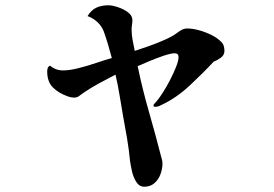

<svg xmlns="http://www.w3.org/2000/svg" viewBox="-20 -617 1040 728"><path d="M831 -424Q831 -408 817 -398Q803 -388 790 -383Q749 -339 698.5 -292Q648 -245 592 -219Q580 -212 568 -212Q562 -212 562 -218Q562 -220 566.5 -225Q571 -230 572 -231Q582 -242 596.5 -264.5Q611 -287 624.5 -313Q638 -339 647.5 -363Q657 -387 657 -401Q657 -415 642 -415Q628 -415 600 -405.5Q572 -396 544.5 -384.5Q517 -373 502 -366Q520 -279 544.5 -194Q569 -109 591 -23Q593 -16 594.5 -10Q596 -4 596 3Q596 23 588.5 43.5Q581 64 565.5 77.5Q550 91 527 91Q508 91 496.5 72.5Q485 54 480 30.5Q475 7 473 -7Q469 -49 462 -91Q455 -133 447 -175Q440 -215 433.5 -255Q427 -295 418 -334Q387 -318 355.5 -301Q324 -284 295 -264Q288 -259 280 -253Q272 -247 262 -247Q249 -247 236 -252Q202 -264 180.5 -285.5Q159 -307 159 -346Q159 -353 161 -359Q163 -365 170 -368Q191 -350 219 -350Q244 -350 277.5 -358.5Q311 -367 345 -378.5Q379 -390 404 -397Q397 -423 389.5 -448.5Q382 -474 373 -499Q365 -519 348.5 -534Q332 -549 312 -556Q326 -579 345.5 -588Q365 -597 391 -597Q405 -597 426.5 -590Q448 -583 465 -570.5Q482 -558 482 -541Q482 -533 480.5 -523.5Q479 -514 479 -505Q479 -484 483 -464Q487 -444 491 -424Q513 -431 544 -442Q575 -453 604.5 -466Q634 -479 651 -492Q660 -499 669.5 -504Q679 -509 690 -509Q710 -509 734 -502.5Q758 -496 780.5 -485Q803 -474 817 -460Q825 -453 828 -444Q831 -435 831 -424Z"/></svg>

Font: Kaisei Tokumin ExtraBold
Style: Regular
Weight: 800
Designer: Font-Kai, 金井和夫
Foundry: KAZUO KANAI
Version: Version 5.003